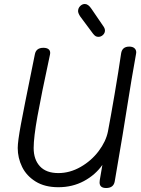

<svg xmlns="http://www.w3.org/2000/svg" viewBox="-20 -942 707 964"><path d="M664 -679Q664 -674 663 -671Q640 -544 620 -416Q603 -304 556 -31Q550 2 513 2Q480 2 480 -26Q480 -34 481 -38L494 -114Q459 -64 401.5 -33Q344 -2 273 -2Q205 -2 159 -30.5Q113 -59 91 -104Q69 -149 69 -199Q69 -232 85 -318Q101 -404 138 -585L155 -669Q161 -702 198 -702Q214 -702 223 -695.5Q232 -689 232 -676Q232 -671 231 -668Q187 -464 168 -358Q149 -252 149 -199Q149 -141 180.5 -107Q212 -73 273 -73Q331 -73 385 -104Q439 -135 475.5 -183.5Q512 -232 522 -282Q536 -355 555.5 -469.5Q575 -584 588 -673Q593 -708 629 -708Q646 -708 655 -700Q664 -692 664 -679ZM447 -773 383 -859Q372 -876 372 -886Q372 -901 382.5 -911.5Q393 -922 406 -922Q423 -922 439 -898L497 -813Q507 -800 507 -789Q507 -776 497 -766.5Q487 -757 474 -757Q466 -757 460 -760.5Q454 -764 447 -773Z"/></svg>

Font: Mali
Style: Italic
Weight: 400
Italic angle: -10°
Version: Version 1.000; ttfautohint (v1.6)